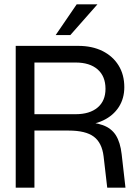

<svg xmlns="http://www.w3.org/2000/svg" viewBox="-20 -861 630 881"><path d="M427 -841H331.8L235.4 -700H302.7ZM295.1 -261.9Q373.1 -261.9 410.4 -233.9Q447.8 -205.9 455.3 -143.8L472 0H555.7L538.2 -153.5Q532.1 -207.7 511.7 -240.2Q491.2 -272.6 451.2 -287Q411.1 -301.4 346.6 -301.4ZM327.1 -574.1Q391.6 -574.1 427.9 -542.6Q464.1 -511 464.1 -453.4Q464.1 -398.1 427.9 -367.6Q391.6 -337 327.1 -337H138V-574.1ZM346.6 -286.6Q407.9 -286.6 453.7 -308.6Q499.6 -330.5 525 -369.8Q550.4 -409.1 550.4 -461Q550.4 -518.5 523.9 -561Q497.5 -603.5 450.1 -627Q402.7 -650.5 339.2 -650.5H52.1V0H138V-261.9H338.6Z"/></svg>

Font: Overused Grotesk Light
Style: Regular
Weight: 300
Designer: RandomMaerks
Version: Version 0.005